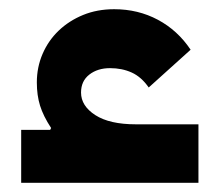

<svg xmlns="http://www.w3.org/2000/svg" viewBox="-20 -397 477 417"><path d="M26 -115H89L91 -119Q74 -145 67 -167.5Q60 -190 60 -218Q60 -251 72.5 -280Q85 -309 107.5 -330.5Q130 -352 160.5 -364.5Q191 -377 228 -377Q280 -377 323 -354Q366 -331 394 -289L303 -207Q287 -230 266 -239.5Q245 -249 219 -249Q192 -249 174 -235Q156 -221 156 -196Q156 -167 187 -147Q218 -127 275 -127H411V0H26Z"/></svg>

Font: IBM Plex Arabic SemiBold
Style: Regular
Weight: 600
Designer: Mike Abbink, Paul van der Laan, Pieter van Rosmalen, Wael Morcos, Khajak Apelian
Foundry: Bold Monday
Version: Version 1.0